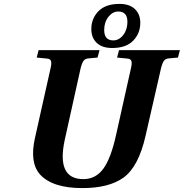

<svg xmlns="http://www.w3.org/2000/svg" viewBox="-20 -949 942 984"><path d="M448 -800Q448 -854 484.5 -891.5Q521 -929 592 -929Q644 -929 671.5 -902.5Q699 -876 699 -832Q699 -778 662.5 -740.5Q626 -703 555 -703Q503 -703 475.5 -729.5Q448 -756 448 -800ZM514 -795Q514 -742 561 -742Q590 -742 611.5 -769.5Q633 -797 633 -837Q633 -890 586 -890Q557 -890 535.5 -862.5Q514 -835 514 -795ZM159 -241 238 -594Q245 -621 242 -634.5Q239 -648 219 -649L168 -654L178 -692H490L480 -654L436 -650Q416 -649 407.5 -636.5Q399 -624 392 -594L312 -233Q268 -31 407 -31Q471 -31 510 -85Q549 -139 575 -258L650 -594Q657 -621 654 -634.5Q651 -648 631 -649L580 -654L590 -692H902L892 -654L848 -650Q828 -649 819.5 -636.5Q811 -624 804 -594L726 -253Q690 -94 612 -38Q537 15 402 15Q249 15 185 -55Q131 -116 159 -241Z"/></svg>

Font: Heuristica
Style: Bold Italic
Weight: 700
Italic angle: -13°
Version: Version 1.0.2